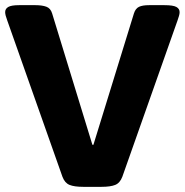

<svg xmlns="http://www.w3.org/2000/svg" viewBox="-20 -722 716 744"><path d="M303 2Q268 2 249.5 -5.5Q231 -13 222 -37L8 -643Q0 -664 0 -675Q0 -688 12 -695Q24 -702 54 -702H117Q143 -702 159.5 -696Q176 -690 182 -670L338 -161H342L499 -670Q505 -689 518.5 -695.5Q532 -702 558 -702H617Q651 -702 663.5 -695Q676 -688 676 -675Q676 -668 673.5 -660Q671 -652 668 -643L454 -37Q445 -13 426.5 -5.5Q408 2 373 2Z"/></svg>

Font: Asap Semi Expanded ExtraBold
Style: Regular
Weight: 800
Width: 6
Designer: Pablo Cosgaya
Foundry: Omnibus-Type
Version: Version 3.001; ttfautohint (v1.8.4.7-5d5b)